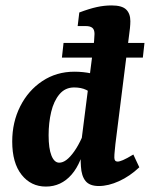

<svg xmlns="http://www.w3.org/2000/svg" viewBox="-20 -678 552 707"><path d="M149 9Q94 9 59.5 -34.5Q25 -78 25 -157Q25 -228 54.5 -286.5Q84 -345 136 -379.5Q188 -414 254 -414Q286 -414 317 -407.5Q348 -401 371 -393L335 -324Q316 -338 297.5 -347Q279 -356 253 -356Q220 -356 199 -331Q178 -306 168.5 -266Q159 -226 159 -180Q159 -131 169.5 -105Q180 -79 198 -79Q211 -79 224.5 -89Q238 -99 253 -120Q268 -141 282 -172L297 -165Q282 -79 243.5 -35Q205 9 149 9ZM344 7Q310 7 295 -11.5Q280 -30 278 -65Q277 -78 277 -100Q277 -122 277 -137L323 -499Q325 -510 326.5 -527.5Q328 -545 328 -553Q328 -569 320 -575.5Q312 -582 296 -582H266L272 -632Q309 -646 336.5 -652Q364 -658 391 -658Q429 -658 444.5 -643Q460 -628 460 -600Q460 -589 458.5 -574Q457 -559 455 -546L405 -148Q404 -136 402.5 -122.5Q401 -109 401 -98Q401 -83 413 -83Q420 -83 433 -88.5Q446 -94 471 -109L493 -62Q458 -29 418.5 -11Q379 7 344 7ZM208 -466 214 -520H512L506 -466Z"/></svg>

Font: Rasa
Style: Italic
Weight: 400
Italic angle: -7.10001°
Designer: Anna Giedrys (Yrsa+Rasa design), David Brezina (Yrsa art-direction, Rasa art-direction, design)
Foundry: Rosetta Type Foundry
Version: Version 2.004